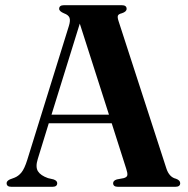

<svg xmlns="http://www.w3.org/2000/svg" viewBox="-20 -720 726 740"><path d="M200.5 -14Q200.5 0 182 0H24Q5.5 0 5.5 -14Q5.5 -22.5 18 -28.5L35.5 -35Q51 -41 62.8 -55.5Q74.5 -70 85 -103.5L245.5 -620Q252 -641 247.8 -651.8Q243.5 -662.5 227 -668.5Q208 -676.5 208 -686Q208 -700 227 -700H449Q468 -700 468 -686Q468 -675 450 -669Q437 -666 434.5 -659.8Q432 -653.5 437 -638.5L621 -71.5Q632 -37 658.5 -31Q674.5 -25 674.5 -14Q674.5 0 655.5 0H435Q416 0 416 -14Q416 -24 430.5 -28.5L457 -33.5Q469.5 -37 470.8 -45Q472 -53 466.5 -69.5L410.5 -245H168L125.5 -107Q116 -76.5 126.2 -60Q136.5 -43.5 165 -33.5L186.5 -28.5Q200.5 -23.5 200.5 -14ZM178.5 -278H400L287.5 -629Z"/></svg>

Font: Fraunces 72pt SemiBold
Style: Regular
Weight: 600
Version: Version 1.000;[b76b70a41]